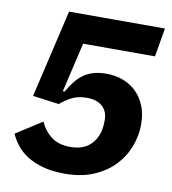

<svg xmlns="http://www.w3.org/2000/svg" viewBox="-80 -768 761 850"><g transform="rotate(10 300.0 -343.0)"><path d="M571 -569H248L196 -346H204Q219 -372 235 -392.5Q251 -413 270.5 -427Q290 -441 315 -448.5Q340 -456 373 -456Q414 -456 448.5 -443Q483 -430 508.5 -405Q534 -380 548.5 -344Q563 -308 563 -262Q563 -211 544.5 -162Q526 -113 489 -74Q452 -35 396.5 -11.5Q341 12 268 12Q211 12 169.5 0.5Q128 -11 98.5 -29.5Q69 -48 49.5 -72.5Q30 -97 18 -124L135 -199Q151 -161 184 -135Q217 -109 271 -109Q327 -109 358.5 -138Q390 -167 398 -212Q401 -230 401 -252Q401 -292 376 -314Q351 -336 306 -336Q264 -336 235 -319.5Q206 -303 188 -287L70 -303L162 -698H593Z"/></g></svg>

Font: IBM Plex Mono
Style: Bold Italic
Weight: 700
Italic angle: -9°
Monospace: yes
Designer: Mike Abbink, Paul van der Laan, Pieter van Rosmalen
Foundry: Bold Monday
Version: Version 2.3